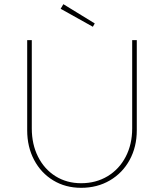

<svg xmlns="http://www.w3.org/2000/svg" viewBox="-20 -892 784 918"><path d="M110 -269V-700H132V-278Q132 -202 162 -142.5Q192 -83 245.5 -49.5Q299 -16 368 -16Q439 -16 494.5 -49.5Q550 -83 581 -142.5Q612 -202 612 -278V-700H634V-269Q634 -190 600 -127.5Q566 -65 505.5 -29.5Q445 6 368 6Q293 6 234.5 -29.5Q176 -65 143 -127.5Q110 -190 110 -269ZM270 -850 283 -872 433 -780 424 -764Z"/></svg>

Font: Easer Grotesk Variable
Style: Regular
Weight: 400
Designer: Boardeaser, Bonnie Shaver-Troup, Thomas Jockin
Foundry: Lexend
Version: Version 1.001;Glyphs 3.1.2 (3151)